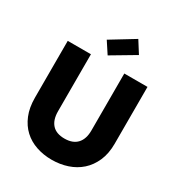

<svg xmlns="http://www.w3.org/2000/svg" viewBox="-216 -1078 1138 1226"><g transform="rotate(30 352.5 -465.5)"><path d="M59 -702H230V-282Q230 -219 260.5 -185Q291 -151 352 -151Q413 -151 444.5 -185Q476 -219 476 -282V-702H647V-283Q647 -210 623 -155.5Q599 -101 558.5 -65Q518 -29 464 -11Q410 7 349 7Q288 7 235 -11Q182 -29 143 -65Q104 -101 81.5 -155.5Q59 -210 59 -283ZM498 -851 326 -749 271 -833 443 -938Z"/></g></svg>

Font: SVN-Poppins
Style: Bold
Weight: 700
Designer: Ninad Kale (Devanagari), Jonny Pinhorn (Latin)
Foundry: Indian Type Foundry
Version: Version 3.200;PS 1.000;hotconv 16.6.54;makeotf.lib2.5.65590